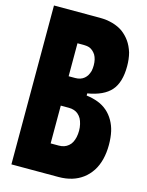

<svg xmlns="http://www.w3.org/2000/svg" viewBox="-166 -1289 1067 1389"><g transform="rotate(15 367.5 -595.0)"><path d="M685 -902Q685 -781 631 -719.5Q577 -658 457 -638V-622Q504 -616 543.5 -601Q583 -586 614 -559Q644 -533 665 -496Q686 -459 695 -418Q705 -373 705 -318Q705 -260 692.5 -210Q680 -160 655 -121Q628 -80 592 -53.5Q556 -27 513 -14Q467 0 413 0H60V-1190H404Q455 -1190 499.5 -1177.5Q544 -1165 578 -1141Q611 -1116 634.5 -1083Q658 -1050 673 -1002Q679 -979 682 -954Q685 -929 685 -902ZM344 -970H295V-723H344Q385 -723 411 -745Q423 -755 431.5 -769Q440 -783 446 -804Q448 -814 449 -824.5Q450 -835 450 -846Q450 -892 432 -923Q423 -937 410 -948.5Q397 -960 381 -965Q362 -970 344 -970ZM295 -220H356Q399 -220 427 -244Q442 -256 451 -273.5Q460 -291 465 -313Q470 -337 470 -362Q470 -386 464.5 -409.5Q459 -433 450 -450Q429 -486 395 -497Q377 -503 356 -503H295Z"/></g></svg>

Font: Boldonse
Style: Regular
Weight: 400
Designer: Universitype Foundry
Foundry: Universitype Foundry
Version: Version 1.000; ttfautohint (v1.8.4.7-5d5b)